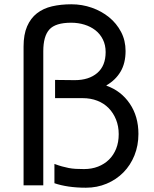

<svg xmlns="http://www.w3.org/2000/svg" viewBox="-20 -865 721 896"><path d="M626 -240Q626 -186 607.5 -140Q589 -94 556 -60.5Q523 -27 478 -8Q433 11 381 11Q337 11 300 5.5Q263 0 234 -10V-100Q253 -93 269 -88.5Q285 -84 300.5 -81Q316 -78 333.5 -77Q351 -76 372 -76Q408 -76 437.5 -87.5Q467 -99 488.5 -120Q510 -141 522 -171Q534 -201 534 -239Q534 -276 521.5 -307Q509 -338 487 -360.5Q465 -383 434 -395Q403 -407 366 -407H237V-492L329 -491Q395 -491 434 -524.5Q473 -558 473 -622Q473 -655 460 -681Q447 -707 425 -724Q403 -741 374 -750Q345 -759 312 -759Q239 -759 210.5 -727.5Q182 -696 182 -626V0H90V-648Q90 -704 106.5 -742Q123 -780 152.5 -803Q182 -826 223 -835.5Q264 -845 313 -845Q363 -845 408.5 -829Q454 -813 489 -784.5Q524 -756 545 -716Q566 -676 566 -627Q566 -570 542.5 -530.5Q519 -491 477 -467V-465Q545 -441 585.5 -381.5Q626 -322 626 -240Z"/></svg>

Font: TypoPRO Sinkin Sans
Style: 400 Regular
Weight: 400
Designer: Keith Bates
Foundry: K-Type
Version: Sinkin Sans (version 1.0)  by Keith Bates   •   © 2014   www